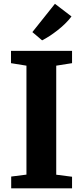

<svg xmlns="http://www.w3.org/2000/svg" viewBox="-20 -1018 449 1038"><path d="M123 -74V-663L39.5 -676.5V-743H369.5V-676.5L284 -663V-73.5L369.5 -62.5V0H40.5V-63.5ZM207.5 -800 155 -844.5 277 -997.5 366.5 -929Q351 -908.5 331.5 -889.5Q312 -870.5 290.5 -853.8Q269 -837 247.8 -823.2Q226.5 -809.5 208 -800Z"/></svg>

Font: Merriweather ExtraBold
Style: Regular
Weight: 800
Version: Version 2.100